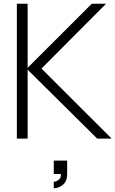

<svg xmlns="http://www.w3.org/2000/svg" viewBox="-20 -740 616 1025"><path d="M267 265V230.5Q272.5 230.5 282 226.8Q291.5 223 298.8 214Q306 205 305 189H267V117.5H338.5V189Q338.5 229 315 247Q291.5 265 267 265ZM70 0V-720H127.5V-378L470 -720H546L201.5 -374L576 0H499L127.5 -368V0Z"/></svg>

Font: Manrope ExtraLight Light
Style: Regular
Weight: 300
Version: Version 4.504